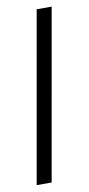

<svg xmlns="http://www.w3.org/2000/svg" viewBox="-100 -630 306 663"><g transform="rotate(-10 53.0 -299.0)"><path d="M-26.5 0H26L131.5 -598H79Z"/></g></svg>

Font: Anybody ExtraCondensed Light
Style: Italic
Weight: 300
Width: 2
Italic angle: -10°
Version: Version 1.113;gftools[0.9.25]